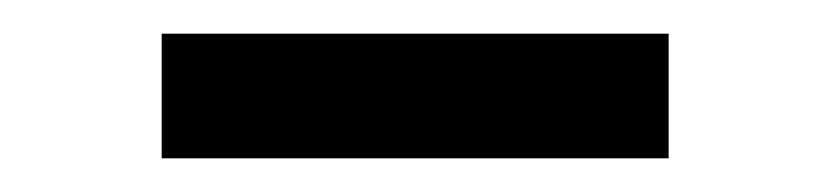

<svg xmlns="http://www.w3.org/2000/svg" viewBox="-20 -776 493 114"><path d="M76 -682H377V-756H76Z"/></svg>

Font: Source Han Serif KR Heavy
Style: Regular
Weight: 900
Designer: Ryoko NISHIZUKA 西塚涼子 (kana & ideographs); Frank Grießhammer (Latin, Greek & Cyrillic); Wenlong ZHANG 张文龙 (bopomofo); San
Foundry: Adobe
Version: Version 2.001;hotconv 1.1.0;makeotfexe 2.6.0